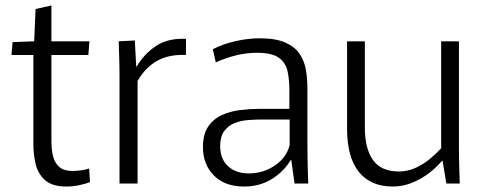

<svg xmlns="http://www.w3.org/2000/svg" viewBox="-20 -671 1773 702"><path d="M223 11Q170 11 144 -13Q118 -37 110 -72.5Q102 -108 102 -144V-470H22L26 -517L105 -520L110 -638L168 -651V-520H307L303 -470H168V-153Q168 -129 173 -104Q178 -79 194.5 -62.5Q211 -46 246 -46Q262 -46 278.5 -48.5Q295 -51 306 -55L309 -5Q293 1 270 6Q247 11 223 11Z M417 0V-379Q417 -423 416 -456Q415 -489 414 -520L473 -523L478 -428H480Q507 -474 550.5 -503Q594 -532 660 -529V-470Q598 -473 554.5 -448.5Q511 -424 483 -375V0Z M872 11Q802 11 762 -29.5Q722 -70 722 -133Q722 -180 741 -208Q760 -236 790.5 -250Q821 -264 857.5 -268.5Q894 -273 928 -273H1038V-343Q1038 -379 1031.5 -410Q1025 -441 1000 -459.5Q975 -478 920 -478Q879 -478 840.5 -468Q802 -458 769 -443L758 -491Q797 -511 843 -521Q889 -531 929 -531Q988 -531 1023 -515.5Q1058 -500 1075.5 -474Q1093 -448 1098.5 -415Q1104 -382 1104 -345V-130Q1104 -101 1105 -65Q1106 -29 1107 0H1057L1045 -86H1043Q1018 -44 974 -16.5Q930 11 872 11ZM890 -37Q942 -37 984.5 -65.5Q1027 -94 1039 -140V-234H935Q913 -234 887 -232Q861 -230 838 -221Q815 -212 800 -192Q785 -172 785 -137Q785 -90 813.5 -63.5Q842 -37 890 -37Z M1416 11Q1335 11 1292 -42.5Q1249 -96 1249 -200V-520H1314V-205Q1314 -127 1344 -85.5Q1374 -44 1438 -44Q1471 -44 1500 -57.5Q1529 -71 1552.5 -90.5Q1576 -110 1593 -129V-520H1658V-136Q1658 -96 1659 -63.5Q1660 -31 1661 0H1612L1598 -83H1596Q1578 -61 1550.5 -39.5Q1523 -18 1488.5 -3.5Q1454 11 1416 11Z"/></svg>

Font: Murecho Light
Style: Regular
Weight: 300
Designer: Neil Summerour
Foundry: Positype
Version: Version 1.010; ttfautohint (v1.8.3)